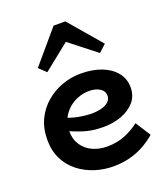

<svg xmlns="http://www.w3.org/2000/svg" viewBox="-140 -856 845 969"><g transform="rotate(-20 282.0 -371.5)"><path d="M303 14Q252 14 204 -1.5Q156 -17 117.5 -47Q79 -77 56.5 -122Q34 -167 34 -225Q34 -286 56.5 -333.5Q79 -381 118 -414.5Q157 -448 205.5 -465.5Q254 -483 306 -483Q369 -483 417 -464.5Q465 -446 492.5 -412Q520 -378 520 -332Q520 -285 492 -253.5Q464 -222 419.5 -206Q375 -190 325 -190Q264 -190 217.5 -205Q171 -220 126 -242V-313Q179 -289 220 -281.5Q261 -274 295 -274Q325 -275 347.5 -281.5Q370 -288 383 -301Q396 -314 396 -332Q396 -357 373.5 -371.5Q351 -386 315 -386Q285 -386 256 -375Q227 -364 204 -343.5Q181 -323 167 -294.5Q153 -266 153 -230Q153 -186 174 -154.5Q195 -123 230 -107Q265 -91 307 -91Q362 -91 405 -109Q448 -127 481 -153L533 -72Q504 -47 469.5 -27.5Q435 -8 393 3Q351 14 303 14ZM151 -547 113 -583 261 -757H324L473 -583L434 -547L291 -659Z"/></g></svg>

Font: BioRhyme
Style: Bold
Weight: 700
Designer: Aoife Mooney
Foundry: Aoife Mooney Type
Version: Version 1.600;gftools[0.9.33]